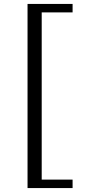

<svg xmlns="http://www.w3.org/2000/svg" viewBox="-20 -773 449 976"><path d="M349 183H120V-753H349V-710H192V140H349Z"/></svg>

Font: Tiro Tamil
Style: Italic
Weight: 400
Italic angle: -11°
Designer: Tamil: Fernando Mello & Fiona Ross, assisted by Kaja Sojewska. Latin: John Hudson with Paul Hanslow, assisted by Kaja So
Foundry: Tiro Typeworks Ltd.
Version: Version 1.52